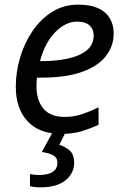

<svg xmlns="http://www.w3.org/2000/svg" viewBox="-20 -566 539 826"><path d="M242 10Q149 10 98.5 -44.5Q48 -99 48 -192Q48 -256 66.5 -318.5Q85 -381 120 -432.5Q155 -484 204.5 -515Q254 -546 316 -546Q392 -546 430.5 -513Q469 -480 469 -421Q469 -369 436.5 -326Q404 -283 335 -257.5Q266 -232 156 -232H139Q138 -223 137.5 -213Q137 -203 137 -195Q137 -134 167 -98.5Q197 -63 258 -63Q296 -63 330 -74Q364 -85 404 -104V-29Q366 -12 329.5 -1Q293 10 242 10ZM152 -303H159Q219 -303 270 -313.5Q321 -324 352 -348.5Q383 -373 383 -414Q383 -440 365.5 -456.5Q348 -473 311 -473Q263 -473 218.5 -428.5Q174 -384 152 -303ZM154 240Q127 240 109 235V183Q119 185 128.5 186Q138 187 145 187Q227 187 227 134Q227 112 208.5 102Q190 92 160 88L208 0H264L235 57Q258 64 278.5 80.5Q299 97 299 134Q299 179 262 209.5Q225 240 154 240Z"/></svg>

Font: Manna Sans
Style: Italic
Weight: 400
Italic angle: -12°
Designer: Monotype Design Team
Foundry: Monotype Imaging Inc.
Version: Version 2.001.1; ttfautohint (v1.8.2)